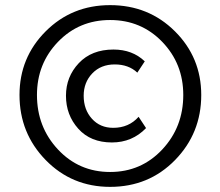

<svg xmlns="http://www.w3.org/2000/svg" viewBox="-20 -713 859 748"><path d="M409 15Q260 15 158 -89.5Q56 -194 56 -343Q56 -489 158 -591Q260 -693 409 -693Q559 -693 661.5 -591Q764 -489 764 -343Q764 -194 662 -89.5Q560 15 409 15ZM694 -343Q694 -465 612 -550Q530 -635 409 -635Q288 -635 206 -550Q124 -465 124 -343Q124 -218 206 -130.5Q288 -43 409 -43Q530 -43 612 -130.5Q694 -218 694 -343ZM416 -158Q333 -158 285 -211.5Q237 -265 237 -340Q237 -414 287 -467Q337 -520 422 -520Q496 -520 544 -474L515 -430Q481 -462 427 -462Q373 -462 339.5 -427Q306 -392 306 -340Q306 -286 338 -250.5Q370 -215 421 -215Q482 -215 520 -258L549 -214Q495 -158 416 -158Z"/></svg>

Font: Martel Sans
Style: Regular
Weight: 400
Designer: Dan Reynolds and Mathieu Réguer
Foundry: Dan Reynolds and Mathieu Réguer
Version: Version 1.001;PS 001.001;hotconv 1.0.70;makeotf.lib2.5.58329